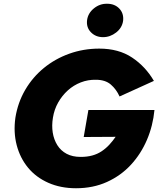

<svg xmlns="http://www.w3.org/2000/svg" viewBox="-20 -977 843 1023"><path d="M426 -247 596 -248Q581 -226 562.5 -206Q544 -186 521.5 -171Q499 -156 471.5 -148.5Q444 -141 410 -141Q366 -141 335 -157.5Q304 -174 285.5 -203.5Q267 -233 261 -270.5Q255 -308 262 -350Q269 -394 290 -431Q311 -468 341.5 -495.5Q372 -523 410.5 -538Q449 -553 491 -552Q541 -552 570.5 -526.5Q600 -501 617 -463L800 -546Q755 -623 683.5 -670.5Q612 -718 509 -718Q425 -718 349.5 -691Q274 -664 214 -615Q154 -566 114.5 -498.5Q75 -431 62 -350Q51 -272 69 -203.5Q87 -135 129.5 -83.5Q172 -32 237.5 -3Q303 26 385 26Q476 26 550 -7.5Q624 -41 677.5 -99Q731 -157 763 -232Q795 -307 803 -391H451ZM444 -870Q439 -831 464.5 -805Q490 -779 529 -779Q567 -779 599 -804Q631 -829 636 -867Q640 -906 615.5 -931.5Q591 -957 551 -957Q512 -958 480.5 -932.5Q449 -907 444 -870Z"/></svg>

Font: Jost ExtraBold
Style: Italic
Weight: 800
Italic angle: -5°
Version: Version 3.710